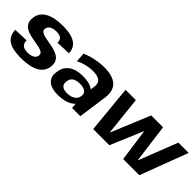

<svg xmlns="http://www.w3.org/2000/svg" viewBox="103 -1294 2046 2046"><g transform="rotate(45 1126.5 -270.5)"><path d="M272 10.1Q143.1 10.1 82.5 -30.9Q21.8 -72 18.7 -160.6L183.2 -167.3Q183.2 -123.1 206.9 -102.3Q230.6 -81.5 282 -81.5Q329.4 -81.5 358.1 -98Q386.7 -114.6 390.7 -143.7Q394.6 -169.9 376.8 -184Q359 -198.2 327.5 -205.6Q295.9 -213 258.1 -219Q220.3 -225 182.8 -234Q145.2 -243 115.5 -260.5Q85.7 -278.1 70.2 -308.6Q54.6 -339.2 61.6 -388.7Q73.2 -468.4 146.4 -509.5Q219.6 -550.6 352 -550.6Q473.9 -550.6 535.9 -510Q597.9 -469.5 600 -388.8L434 -381.7Q437 -419.3 413.7 -439.2Q390.5 -459 343 -459Q296.2 -459 267.7 -442.2Q239.3 -425.4 234.9 -394.9Q230.9 -368.6 248.7 -354.5Q266.5 -340.4 298.1 -332.7Q329.6 -325 367.4 -319.1Q405.2 -313.1 442.5 -303.8Q479.8 -294.5 509.9 -277Q539.9 -259.4 555.4 -228.9Q570.9 -198.4 563.9 -148.8Q552.4 -70.6 478.6 -30.2Q404.9 10.1 272 10.1Z M1024.2 -194.1 1042.9 -324.7Q1051.4 -383 1019.9 -409.7Q988.4 -436.4 911.9 -436.4Q864.4 -436.4 815.1 -424.2Q765.9 -412 719.8 -389.1L713.2 -495.7Q747.4 -511.6 791.4 -523.9Q835.4 -536.1 881.8 -543.1Q928.3 -550.1 968.9 -550.1Q1103.5 -550.1 1162.3 -494Q1221 -437.9 1205.4 -324.7L1159.6 0H1035ZM827.3 10.1Q732.5 10.1 684.8 -31.2Q637.1 -72.5 647.1 -146.1L650.1 -165.7Q660.6 -240.3 720.3 -281.6Q779.9 -322.9 878.3 -322.9Q981.1 -322.9 1034.2 -282.9Q1087.3 -242.8 1076.8 -169.2L1073.9 -148.1Q1063.9 -73.5 998.5 -31.7Q933.1 10.1 827.3 10.1ZM883.8 -72.4Q938.7 -72.4 974.1 -94.9Q1009.5 -117.4 1015 -155L1016.5 -165.8Q1021.9 -201.9 994.2 -222.2Q966.4 -242.5 911.5 -242.5Q861.5 -242.5 831 -223.4Q800.5 -204.3 794.5 -162.9L793.6 -153Q787.6 -114.5 811.7 -93.4Q835.7 -72.4 883.8 -72.4Z M1302 -540H1457.2L1503.6 -103.4H1507.6L1688 -540H1867L1924 -103.4H1927L2097.8 -540H2253L2049 0H1805.7L1754.8 -364.9H1751.3L1597.3 0H1354Z"/></g></svg>

Font: Pathway Extreme 8pt Thin
Style: Italic
Weight: 100
Italic angle: -8°
Designer: Eduardo Rodriguez Tunni
Foundry: Eduardo Rodriguez Tunni
Version: Version 1.000